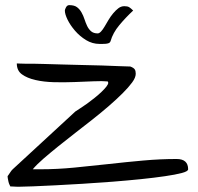

<svg xmlns="http://www.w3.org/2000/svg" viewBox="-20 -709 753 730"><path d="M8.8 -38.1Q8.8 -40 11.7 -43L17.6 -51.8Q20.5 -56.6 23.4 -60.1Q26.4 -63.5 28.3 -65.4L266.6 -285.2Q273.4 -290 285.2 -297.4Q296.9 -304.7 311 -314.9Q325.2 -325.2 339.8 -336.9Q354.5 -348.6 365.7 -359.4Q377 -370.1 384.3 -379.4Q391.6 -388.7 391.6 -394.5Q391.6 -395.5 390.6 -397Q389.6 -398.4 389.6 -399.4Q369.1 -401.4 335.4 -399.9Q301.8 -398.4 262.7 -397Q223.6 -395.5 185.1 -396.5Q146.5 -397.5 114.7 -404.8Q83 -412.1 63.5 -426.3Q43.9 -440.4 43.9 -467.8Q46.9 -467.8 55.7 -467.3Q64.5 -466.8 74.2 -466.8Q84 -466.8 92.8 -466.8Q101.6 -466.8 104.5 -466.8Q118.2 -466.8 147.5 -465.8Q176.8 -464.8 213.4 -463.9Q250 -462.9 290.5 -461.9Q331.1 -460.9 367.7 -460Q404.3 -459 433.1 -457.5Q461.9 -456.1 475.6 -456.1Q488.3 -451.2 492.2 -445.3Q496.1 -439.5 496.1 -428.7Q496.1 -414.1 482.4 -395.5Q468.8 -377 446.3 -354.5Q423.8 -332 394.5 -306.6Q365.2 -281.2 332.5 -255.4Q299.8 -229.5 266.1 -203.6Q232.4 -177.7 201.7 -152.8Q170.9 -127.9 145.5 -106Q120.1 -84 104.5 -65.4H132.8Q197.3 -65.4 262.7 -71.8Q328.1 -78.1 393.6 -85.4Q459 -92.8 523.9 -98.6Q588.9 -104.5 651.4 -104.5Q695.3 -104.5 695.3 -65.4Q695.3 -57.6 671.4 -51.3Q647.5 -44.9 607.4 -39.1Q567.4 -33.2 515.1 -27.8Q462.9 -22.5 407.2 -18.1Q351.6 -13.7 294.9 -10.3Q238.3 -6.8 189.9 -4.4Q141.6 -2 105.5 -0.5Q69.3 1 52.7 1H45.9Q41 1 35.6 0.5Q30.3 0 25.4 0H19.5Q18.6 -2 16.1 -6.8Q13.7 -11.7 12.2 -18.1Q10.7 -24.4 9.8 -30.3Q8.8 -36.1 8.8 -38.1ZM226.6 -668.9Q226.6 -672.9 231 -681.2Q235.4 -689.5 243.2 -689.5Q262.7 -689.5 272.9 -681.6Q283.2 -673.8 290 -661.6Q296.9 -649.4 301.3 -635.7Q305.7 -622.1 311.5 -609.9Q317.4 -597.7 326.7 -589.8Q335.9 -582 351.6 -582Q357.4 -582 364.3 -589.4Q371.1 -596.7 377.9 -608.4Q384.8 -620.1 392.6 -633.3Q400.4 -646.5 410.2 -658.2Q419.9 -669.9 430.2 -677.7Q440.4 -685.5 453.1 -685.5Q464.8 -685.5 471.2 -681.6Q477.5 -677.7 486.3 -668.9Q458 -642.6 433.6 -613.3Q409.2 -584 400.4 -552.7Q398.4 -546.9 393.1 -544.9Q387.7 -543 381.8 -542.5Q376 -542 369.6 -542Q363.3 -542 358.4 -542Q331.1 -542 307.1 -556.6Q283.2 -571.3 265.1 -592.3Q247.1 -613.3 236.8 -634.3Q226.6 -655.3 226.6 -668.9Z"/></svg>

Font: Swanky and Moo Moo Cyrillic
Style: Regular
Weight: 400
Designer: Kimberly Geswein; Denis Ignatov
Foundry: Kimberly Geswein; Denis Ignatov
Version: Version 1.003 June 27, 2018